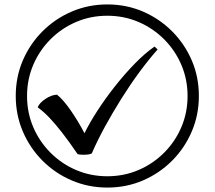

<svg xmlns="http://www.w3.org/2000/svg" viewBox="-20 -782 968 866"><path d="M355 -84Q338 -84 330 -87Q289 -147 258 -186.5Q227 -226 201.5 -252.5Q176 -279 150 -298Q158 -318 185 -336Q212 -354 237 -355Q265 -333 299 -284Q333 -235 361 -181Q384 -228 420 -283.5Q456 -339 499.5 -394Q543 -449 589 -496Q635 -543 677 -572L691 -559Q651 -514 609 -457Q567 -400 527.5 -337Q488 -274 453.5 -211Q419 -148 394 -90Q384 -84 355 -84ZM464 64Q379 64 304 32Q229 0 172 -57Q115 -114 83 -189Q51 -264 51 -349Q51 -435 83 -509.5Q115 -584 172 -641Q229 -698 304 -730Q379 -762 464 -762Q550 -762 624.5 -730Q699 -698 756 -641Q813 -584 845 -509.5Q877 -435 877 -349Q877 -264 845 -189Q813 -114 756 -57Q699 0 624.5 32Q550 64 464 64ZM464 13Q539 13 604.5 -15Q670 -43 720 -93Q770 -143 798 -208.5Q826 -274 826 -349Q826 -424 798 -489.5Q770 -555 720 -605Q670 -655 604.5 -683Q539 -711 464 -711Q389 -711 323.5 -683Q258 -655 208 -605Q158 -555 130 -489.5Q102 -424 102 -349Q102 -274 130 -208.5Q158 -143 208 -93Q258 -43 323.5 -15Q389 13 464 13Z"/></svg>

Font: lsinhala85
Style: Book
Weight: 400
Designer: Jelle Bosma - Monotype Design Team
Foundry: Monotype Imaging Inc.
Version: Version 2.003